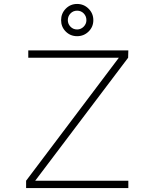

<svg xmlns="http://www.w3.org/2000/svg" viewBox="-20 -951 780 971"><path d="M629 -696 628 -659 158 -37H629V0H112V-37L581 -659H123V-696ZM289 -849Q289 -883 312.5 -907Q336 -931 370 -931Q404 -931 428 -907Q452 -883 452 -849Q452 -815 428 -791.5Q404 -768 370 -768Q336 -768 312.5 -791.5Q289 -815 289 -849ZM370 -802Q389 -802 403 -816Q417 -830 417 -849Q417 -869 403.5 -883Q390 -897 370 -897Q350 -897 336.5 -883Q323 -869 323 -849Q323 -830 336.5 -816Q350 -802 370 -802Z"/></svg>

Font: M Major Mono Display
Style: Regular
Weight: 400
Designer: Emre Parlak
Foundry: Emre Parlak
Version: Version 2.000; ttfautohint (v1.8) -l 8 -r 50 -G 200 -x 14 -D